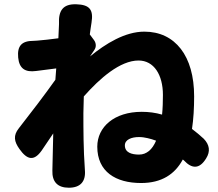

<svg xmlns="http://www.w3.org/2000/svg" viewBox="-20 -827 1020 898"><path d="M826 -598C785 -651 727 -679 655 -679C565 -679 474 -623 401 -563L421 -593C431 -607 430 -625 420 -639L400 -666C403 -686 405 -704 408 -721C418 -782 399 -805 337 -807C275 -809 253 -778 256 -716C256 -715 256 -715 256 -714L253 -648C216 -643 180 -639 154 -637C148 -637 142 -636 137 -636C82 -636 60 -613 65 -558C70 -506 98 -488 149 -495L157 -496L243 -507L239 -454C191 -386 122 -296 68 -227C41 -193 46 -165 71 -130C107 -79 139 -72 175 -123C193 -149 211 -176 229 -203L225 -31C225 -31 225 -30 225 -30C223 23 249 51 302 51C356 51 382 22 377 -32C377 -32 377 -33 377 -33C370 -128 370 -224 370 -298L372 -376C447 -461 542 -544 628 -544C700 -544 742 -477 742 -383C742 -351 741 -320 738 -291C707 -300 675 -304 643 -304C514 -304 435 -233 435 -141C435 -24 521 29 640 29C736 29 798 -12 835 -81C837 -80 838 -78 840 -77C879 -35 914 -37 944 -86C965 -119 960 -150 933 -178C915 -195 896 -210 878 -224C885 -270 888 -322 888 -376C888 -471 866 -546 826 -598ZM670 -181C683 -178 697 -174 710 -169C701 -148 690 -132 677 -121C663 -110 649 -104 630 -104C595 -104 564 -114 564 -147C564 -174 595 -186 630 -186C644 -186 657 -184 670 -181Z"/></svg>

Font: GenSenRounded2 TW H
Style: Regular
Weight: 900
Version: Version 2.100;PS 2.1;hotconv 16.6.51;makeotf.lib2.5.65220 DE